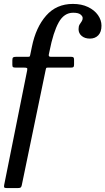

<svg xmlns="http://www.w3.org/2000/svg" viewBox="-24 -810 538 980"><path d="M-2.5 133 114.5 -450Q117 -461 113 -463Q109 -465 96 -465H56Q46.5 -465 42.8 -467.2Q39 -469.5 39 -479V-502Q39 -514 43 -517Q47 -520 58 -520H117Q126 -520 127.5 -521.8Q129 -523.5 130.5 -531L139 -572Q159 -670.5 211.5 -730.2Q264 -790 348 -790Q392.5 -790 425.2 -774.2Q458 -758.5 476 -733Q494 -707.5 494 -679Q494 -647 477.8 -630Q461.5 -613 435 -613Q409 -613 393 -626.5Q377 -640 377 -661Q377 -676 382.2 -684.8Q387.5 -693.5 392.8 -700.8Q398 -708 398 -718Q398 -727 387 -736Q376 -745 349.5 -745Q303 -745 275.5 -695.5Q248 -646 229 -550L225 -531Q223 -520 235.5 -520H339Q347.5 -520 350.8 -517.2Q354 -514.5 354 -505V-481Q354 -471.5 351.2 -468.2Q348.5 -465 339 -465H223.5Q215 -465 213 -463.8Q211 -462.5 209.5 -455L87 136Q85 145 80.8 147.5Q76.5 150 65 150H12Q-0.5 150 -2.5 146.2Q-4.5 142.5 -2.5 133Z"/></svg>

Font: Besley
Style: Italic
Weight: 400
Italic angle: -13°
Designer: Owen Earl
Foundry: indestructible type*
Version: Version 4.000; ttfautohint (v1.8.4.7-5d5b)